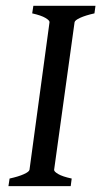

<svg xmlns="http://www.w3.org/2000/svg" viewBox="-20 -635 346 655"><path d="M305.7 -615.2 302.2 -589.4Q271.5 -582.5 253.4 -574.2Q235.4 -565.9 234.4 -559.1L164.6 -55.7Q164.1 -49.8 178.5 -41.3Q192.9 -32.7 224.6 -25.9L221.2 0H8.8L12.7 -25.9Q43.5 -32.7 61.3 -40.8Q79.1 -48.8 80.6 -55.7L148.9 -559.1Q149.9 -564.9 135.3 -573.7Q120.6 -582.5 89.8 -589.4L93.8 -615.2Z"/></svg>

Font: Gentium Book Plus
Style: Italic
Weight: 400
Italic angle: -8°
Designer: Victor Gaultney, Annie Olsen, Iska Routamaa, Becca Hirsbrunner
Foundry: SIL International
Version: Version 6.101